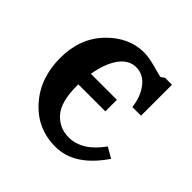

<svg xmlns="http://www.w3.org/2000/svg" viewBox="-126 -549 658 658"><g transform="rotate(45 203.5 -220.0)"><path d="M360 -281H318Q313 -326 289.5 -356.5Q266 -387 231 -387Q196 -387 171.5 -353.5Q147 -320 137 -261H263V-205H132V-198Q132 -120 162 -86.5Q192 -53 237 -53Q302 -53 354 -126L392 -104Q320 2 228 2Q138 2 80 -65Q51 -98 37.5 -138.5Q24 -179 24 -225Q24 -320 82 -381Q141 -442 215 -442Q228 -442 246 -438.5Q264 -435 285 -429Q293 -427 301.5 -424.5Q310 -422 312 -422Q315 -422 326 -431H360Z"/></g></svg>

Font: New Athena Unicode
Style: Bold
Weight: 700
Designer: J. Rusten 1997; rev. by R. Hancock 2001, 2002, rev. by D. Mastronarde 2002-2021
Foundry: Society for Classical Studies (formerly American Philological Association)
Version: Version 5.008